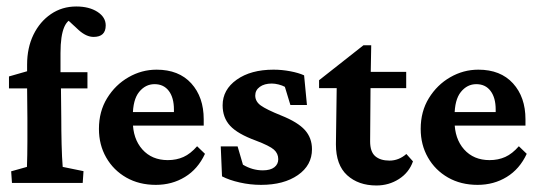

<svg xmlns="http://www.w3.org/2000/svg" viewBox="-20 -567 1673 595"><path d="M236.3 0H17.1L14.6 -36.1L63.5 -49.8Q64 -70.3 64.5 -86.7Q64.9 -103 64.9 -127.9Q64.9 -152.8 64.9 -200.2L64 -293V-366.7Q64 -418.9 83.7 -459.5Q103.5 -500 137.9 -523.4Q172.4 -546.9 216.3 -546.9Q256.3 -546.9 282 -530.3Q307.6 -513.7 307.6 -488.3Q307.6 -452.6 270 -452.6Q247.6 -452.6 224.1 -473.6L178.7 -515.6L214.4 -510.3Q167.5 -510.3 167.5 -402.8V-343.3L168.9 -293L169.9 -201.2Q169.9 -161.1 170.9 -120.1Q171.9 -79.1 174.3 -49.8L238.8 -36.6ZM7.8 -293V-330.1L64 -346.2L109.4 -343.3H251V-293Z M462.9 5.9Q411.1 5.9 371.3 -16.8Q331.5 -39.6 309.1 -78.9Q286.6 -118.2 286.6 -167.5Q286.6 -221.7 312 -262.9Q337.4 -304.2 378.2 -327.6Q418.9 -351.1 465.3 -351.1Q534.2 -351.1 572.8 -308.6Q611.3 -266.1 611.3 -197.3V-177.7H380.4V-219.7H532.2L519 -199.7V-227.5Q519 -264.2 503.2 -285.2Q487.3 -306.2 459 -306.2Q430.7 -306.2 411.1 -282Q391.6 -257.8 391.6 -207.5V-191.4Q391.6 -137.2 421.1 -104Q450.7 -70.8 500 -70.8Q526.9 -70.8 548.6 -80.6Q570.3 -90.3 590.8 -113.8L615.2 -90.3Q593.3 -43 553.2 -18.6Q513.2 5.9 462.9 5.9Z M789.1 5.9Q755.4 5.9 722.9 -1.5Q690.4 -8.8 668 -20.5L664.1 -113.3H716.3L732.9 -56.6Q762.2 -39.1 794.4 -39.1Q817.9 -39.1 830.1 -48.6Q842.3 -58.1 842.3 -73.7Q842.3 -91.3 828.9 -103.3Q815.4 -115.2 772.9 -131.3Q715.8 -152.3 692.9 -177.5Q669.9 -202.6 669.9 -240.7Q669.9 -289.1 713.6 -320.1Q757.3 -351.1 827.6 -351.1Q853.5 -351.1 879.4 -346.2Q905.3 -341.3 922.4 -333.5L931.2 -241.7H879.9L862.8 -297.9Q855 -302.2 843.5 -305.2Q832 -308.1 822.3 -308.1Q799.3 -308.1 785.2 -297.9Q771 -287.6 771 -271Q771 -252.4 788.3 -240Q805.7 -227.5 851.6 -209Q902.8 -188.5 924.8 -164.1Q946.8 -139.6 946.8 -104.5Q946.8 -54.7 903.1 -24.4Q859.4 5.9 789.1 5.9Z M1259.8 -66.9Q1247.6 -32.2 1216.3 -12.2Q1185.1 7.8 1146.5 7.8Q1090.8 7.8 1055.9 -23.9Q1021 -55.7 1021 -119.6L1023.4 -293.9H968.8V-318.4L1106.4 -426.8H1130.4L1128.4 -314.5L1127 -128.9Q1127 -96.7 1142.8 -83Q1158.7 -69.3 1187 -69.3Q1215.8 -69.3 1239.3 -89.8ZM1091.3 -293.9V-344.2H1238.8V-293.9Z M1460 5.9Q1408.2 5.9 1368.4 -16.8Q1328.6 -39.6 1306.2 -78.9Q1283.7 -118.2 1283.7 -167.5Q1283.7 -221.7 1309.1 -262.9Q1334.5 -304.2 1375.2 -327.6Q1416 -351.1 1462.4 -351.1Q1531.2 -351.1 1569.8 -308.6Q1608.4 -266.1 1608.4 -197.3V-177.7H1377.4V-219.7H1529.3L1516.1 -199.7V-227.5Q1516.1 -264.2 1500.2 -285.2Q1484.4 -306.2 1456.1 -306.2Q1427.7 -306.2 1408.2 -282Q1388.7 -257.8 1388.7 -207.5V-191.4Q1388.7 -137.2 1418.2 -104Q1447.8 -70.8 1497.1 -70.8Q1523.9 -70.8 1545.7 -80.6Q1567.4 -90.3 1587.9 -113.8L1612.3 -90.3Q1590.3 -43 1550.3 -18.6Q1510.3 5.9 1460 5.9Z"/></svg>

Font: Lateef
Style: Bold
Weight: 700
Designer: SIL International
Foundry: SIL International
Version: Version 4.200